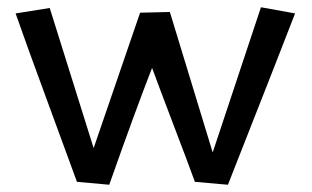

<svg xmlns="http://www.w3.org/2000/svg" viewBox="-20 -502 861 529"><path d="M366 -467 448 -469 566 -82 699 -482 793 -465Q760 -379 608 7L517 -1Q500 -48 459 -155.5Q418 -263 399 -315Q353 -197 281 7L192 -1Q170 -62 111.5 -220.5Q53 -379 23 -465L117 -480L238 -94Z"/></svg>

Font: Fresca
Style: Regular
Weight: 400
Designer: Iván Moreno
Foundry: Fontstage
Version: Version 1.001